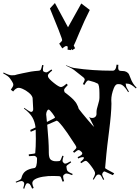

<svg xmlns="http://www.w3.org/2000/svg" viewBox="-54 -1149 905 1244"><path d="M269.5 -1094.2 301.8 -1129.4 386.7 -972.2 472.7 -1126.5 527.8 -1084.5Q492.2 -1014.6 460.7 -938.7Q429.2 -862.8 423.8 -853.5L432.6 -836.4L414.6 -824.2L407.7 -832.5L406.7 -824.2L383.8 -827.1Q384.8 -839.4 384.8 -847.2Q377 -851.1 373.5 -851.1Q363.8 -847.7 349.6 -835.4L329.6 -866.2Q348.6 -882.8 348.6 -887.9Q348.6 -893.1 345 -903.3Q341.3 -913.6 335.2 -929.7Q329.1 -945.8 325.7 -955.1ZM103 74.2 96.2 70.8Q103 48.8 103 41.3Q103 33.7 97.4 28.8Q91.8 23.9 84.5 23.9Q77.1 23.9 50.3 34.2L47.4 28.8Q71.3 19 77.6 14.4Q84 9.8 85 3.9Q91.8 -25.9 112.3 -40.5Q132.8 -55.2 168 -60.1Q186 -61.5 186 -121.1Q186 -126 185.1 -127.9H184.1Q176.8 -139.2 166 -139.2L133.3 -137.2L132.3 -148.9Q174.3 -153.8 174.3 -155.8Q178.2 -199.2 178.2 -250Q178.2 -300.8 177.2 -309.1L145 -294.9L142.1 -307.1L176.3 -323.2Q171.9 -360.4 155.3 -389.2Q138.7 -418 101.1 -445.8L103 -450.2Q134.8 -427.2 147 -423.8Q161.1 -424.8 161.1 -441.9L157.2 -515.1Q151.9 -537.1 118.7 -558.6Q85.4 -580.1 67.4 -580.1Q49.3 -580.1 31.2 -556.2L16.1 -567.9Q32.2 -589.4 32.2 -599.4Q32.2 -609.4 22.9 -623L11.2 -640.1Q2.4 -654.8 -33.7 -673.8L-30.8 -679.2Q4.9 -661.1 22 -661.1L42 -662.1Q46.9 -664.6 92.5 -674.3Q138.2 -684.1 147.7 -685.3Q157.2 -686.5 171.6 -688.5Q186 -690.4 195.8 -690.7Q205.6 -690.9 210 -697.3Q214.4 -703.6 219.2 -728L228 -726.1Q224.1 -708.5 224.1 -701.4Q224.1 -694.3 224.6 -691.9Q225.1 -689.5 226.6 -687.7Q228 -686 228.8 -685.5Q229.5 -685.1 232.4 -683.8Q235.4 -682.6 237.8 -681.4Q240.2 -680.2 247.1 -680.2Q253.9 -680.2 279.3 -699.2L284.2 -691.9Q256.3 -669.9 256.3 -660.2Q256.3 -657.2 257.3 -654.8V-651.9Q261.2 -638.7 294.7 -611.8Q328.1 -585 340.8 -585Q353.5 -585 377 -606.9L385.3 -598.1Q361.3 -574.2 361.3 -566.7Q361.3 -559.1 364.3 -553.2L363.3 -554.2Q364.3 -551.3 367.2 -549.6Q370.1 -547.9 380.6 -539.3Q391.1 -530.8 394.8 -527.8Q398.4 -524.9 407.7 -516.8Q417 -508.8 421.1 -504.2Q425.3 -499.5 432.1 -491.5Q439 -483.4 442.4 -476.6Q452.6 -458.5 456.1 -443.8Q473.6 -420.4 513.2 -373.8Q552.7 -327.1 556.2 -326.2L522.9 -392.1Q529.8 -384.8 542.7 -384.8Q555.7 -384.8 563.5 -392.1Q571.3 -399.4 571.3 -411.1V-423.8Q571.3 -439.9 580.8 -469.2Q590.3 -498.5 590.3 -517.1V-544.9Q590.3 -602.5 578.1 -607.9L557.1 -617.2L526.4 -626Q519.5 -627.9 518.1 -627.9Q508.3 -627.9 493.2 -599.1L482.9 -604Q495.1 -627.9 495.1 -633.5Q495.1 -639.2 487.3 -647L424.3 -696.8Q412.6 -706.1 373 -724.1L374 -726.1Q413.6 -709.5 429.2 -708Q542.5 -690.9 676.3 -690.9Q697.8 -690.9 701.2 -730L712.9 -729Q711.9 -723.1 711.9 -715.6Q711.9 -708 712.2 -704.3Q712.4 -700.7 714.1 -698Q715.8 -695.3 716.3 -693.8Q716.8 -692.4 720 -691.4Q723.1 -690.4 724.1 -690.4Q729 -689 741.7 -689Q754.4 -689 765.6 -683.1Q776.9 -677.2 782.2 -666Q787.6 -654.8 792 -642.1Q804.7 -606 831.1 -581.1L826.2 -576.2Q797.4 -603 779.3 -606L760.3 -607.9Q762.7 -587.9 766.1 -582Q769.5 -576.2 774.2 -567.9Q778.8 -559.6 781.2 -555.2L776.4 -551.8Q748.5 -600.1 722.7 -603.5Q719.2 -604 709 -604Q694.3 -604 683.6 -578.1Q667 -536.1 667 -501L668 -477.1Q667.5 -415 652.8 -300Q638.2 -185.1 635.3 -150.9L627 -60.1Q627 -56.6 686 -25.9L677.2 -14.2L624 -38.1Q616.7 -38.1 612.3 -30.8Q607.9 -23.4 607.9 -18.1Q607.9 -12.7 621.1 13.2L614.3 16.1Q604 -6.8 598.6 -12.5Q593.3 -18.1 586.9 -18.1H583Q576.7 -18.1 571.3 -12.5Q565.9 -6.8 553.2 15.1L547.4 12.2Q562 -14.2 562 -26.9Q562 -39.6 536.6 -73.2Q511.2 -106.9 502.2 -106.9Q493.2 -106.9 472.2 -91.8L466.3 -99.1Q490.2 -117.7 490.2 -127V-127.9Q487.3 -130.9 479.5 -130.9Q471.7 -130.9 452.1 -122.1L449.2 -130.9Q479 -144.5 479 -153.8Q479 -158.2 478 -160.2V-159.2L475.1 -164.1L466.3 -171.9Q460.4 -176.8 454.1 -176.8Q447.8 -176.8 426.3 -159.2L418.9 -167Q440.9 -186.5 440.9 -192.9Q440.9 -199.2 434.6 -208.5Q428.2 -217.8 410.4 -245.1Q392.6 -272.5 381.8 -288.1Q351.6 -332.5 324.2 -360.8Q315.9 -367.2 313 -367.2L252 -340.8Q262.2 -228 262.2 -172.9V-161.1Q262.2 -124 275.4 -114Q288.6 -104 309.6 -104.2Q330.6 -104.5 333.5 -106.4Q339.8 -109.9 350.1 -140.1L357.9 -138.2Q351.1 -115.7 351.1 -107.7Q351.1 -99.6 357.9 -94.2Q361.3 -88.9 369.4 -88.9Q377.4 -88.9 403.3 -104L407.2 -97.2Q388.7 -85 382.3 -79.3Q376 -73.7 376 -68.8L377 -64L378.9 -51.8Q379.9 -43.9 387 -37.8Q394 -31.7 417 -22L413.1 -14.2Q386.7 -24.9 377.9 -24.9Q369.1 -24.9 363.3 -19Q355 -14.6 355 -4.6Q355 5.4 361.3 24.9L351.1 27.8Q341.8 -2.9 336.7 -5.4Q331.5 -7.8 325.2 -7.8L293.9 -8.8Q258.3 -9.8 223.6 -3.9Q155.3 8.3 155.3 38.1Q155.3 46.9 164.1 68.8L154.3 73.2Q145 50.3 138.9 44.2Q132.8 38.1 123 38.1Q113.3 38.1 103 74.2ZM245.1 -405.8 246.1 -398.9 250 -358.9Q302.2 -384.3 302.2 -386.2Q302.2 -393.1 284.7 -416Q267.1 -439 261 -439Q254.9 -439 250 -428.7Q245.1 -418.5 245.1 -405.8Z"/></svg>

Font: Eater
Style: Regular
Weight: 400
Version: Version 001.002